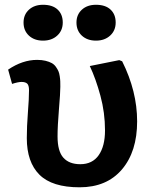

<svg xmlns="http://www.w3.org/2000/svg" viewBox="-20 -774 640 808"><path d="M79.1 -679.2Q79.1 -712.4 101.8 -733.2Q124.5 -753.9 161.1 -753.9Q201.2 -753.9 222.7 -733.6Q244.1 -713.4 244.1 -679.2Q244.1 -645.5 220.9 -624.3Q197.8 -603 161.1 -603Q124.5 -603 101.8 -624Q79.1 -645 79.1 -679.2ZM301.8 -679.2Q301.8 -712.4 324.5 -733.2Q347.2 -753.9 383.8 -753.9Q423.8 -753.9 445.3 -733.6Q466.8 -713.4 466.8 -679.2Q466.8 -645.5 443.6 -624.3Q420.4 -603 383.8 -603Q347.2 -603 324.5 -624Q301.8 -645 301.8 -679.2ZM314.9 14.2Q199.2 14.2 146 -38.8Q92.8 -91.8 92.8 -192.9Q92.8 -241.2 97.4 -300.3Q102.1 -359.4 102.1 -394Q102.1 -415 94.5 -422.1Q86.9 -429.2 70.8 -429.2Q56.2 -429.2 30.8 -420.9L14.2 -481Q74.7 -522 136.2 -522Q156.2 -522 171.9 -518.1Q187.5 -514.2 197.8 -508.5Q208 -502.9 215.1 -492.9Q222.2 -482.9 225.8 -474.6Q229.5 -466.3 231.4 -453.1Q233.4 -439.9 233.6 -431.4Q233.9 -422.9 233.9 -409.2Q233.9 -383.3 228 -313.2Q222.2 -243.2 222.2 -200.2Q222.2 -137.7 246.6 -110.4Q271 -83 317.9 -83Q368.7 -83 395.3 -120.8Q421.9 -158.7 421.9 -225.1Q421.9 -299.8 402.6 -371.1Q383.3 -442.4 357.9 -496.1L481.9 -521L494.1 -516.1Q557.1 -390.1 557.1 -263.2Q557.1 -136.2 493.2 -61Q429.2 14.2 314.9 14.2Z"/></svg>

Font: Literata Book
Style: Bold
Weight: 700
Designer: Latin by Veronika Burian and Jose Scaglione. Greek by Irene Vlachou. Cyrillic by Vera Evstafieva
Foundry: TypeTogether
Version: Version 2.003;PS 002.003;hotconv 1.0.88;makeotf.lib2.5.64775